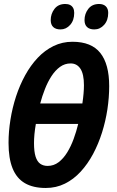

<svg xmlns="http://www.w3.org/2000/svg" viewBox="-20 -935 587 965"><path d="M210 9.8Q146.5 9.8 105 -14.4Q63.5 -38.6 43.2 -88.9Q22.9 -139.2 22.9 -216.8Q22.9 -273.9 32.5 -333.5Q42 -393.1 60.5 -450Q79.1 -506.8 106.4 -556.6Q133.8 -606.4 169.4 -644.3Q205.1 -682.1 249 -703.6Q293 -725.1 344.2 -725.1Q439.5 -725.1 484.1 -668.9Q528.8 -612.8 528.8 -502Q528.8 -445.3 519.8 -385.5Q510.7 -325.7 492.7 -268.6Q474.6 -211.4 447.8 -161.1Q420.9 -110.8 385.5 -72.3Q350.1 -33.7 306.2 -12Q262.2 9.8 210 9.8ZM219.2 -101.1Q250 -101.1 274.4 -119.6Q298.8 -138.2 317.6 -168.7Q336.4 -199.2 350.1 -236.6Q363.8 -273.9 373 -312H160.2Q155.3 -284.2 153.1 -260.3Q150.9 -236.3 150.9 -215.8Q150.9 -172.9 158.9 -147.7Q167 -122.6 182.4 -111.8Q197.8 -101.1 219.2 -101.1ZM182.1 -415H394Q397.9 -440.9 399.9 -464.1Q401.9 -487.3 401.9 -506.8Q401.9 -562.5 384.3 -589.4Q366.7 -616.2 335 -616.2Q305.7 -616.2 281.7 -598.9Q257.8 -581.5 239 -552.7Q220.2 -523.9 206.1 -488Q191.9 -452.1 182.1 -415ZM454.1 -787.1Q430.2 -787.1 417.5 -799.1Q404.8 -811 404.8 -834Q404.8 -865.7 423.8 -890.4Q442.9 -915 478 -915Q499.5 -915 511.7 -903.3Q523.9 -891.6 523.9 -870.1Q523.9 -833 503.4 -810.1Q482.9 -787.1 454.1 -787.1ZM284.2 -787.1Q260.3 -787.1 247.6 -799.1Q234.9 -811 234.9 -834Q234.9 -865.7 253.9 -890.4Q272.9 -915 308.1 -915Q322.3 -915 332.3 -909.9Q342.3 -904.8 347.7 -894.8Q353 -884.8 353 -870.1Q353 -833 332.8 -810.1Q312.5 -787.1 284.2 -787.1Z"/></svg>

Font: Open Sans Condensed
Style: Italic
Weight: 400
Width: 3
Italic angle: -12°
Designer: Monotype Design Team
Foundry: Monotype Imaging Inc.
Version: Version 3.000